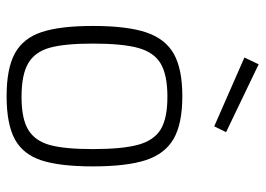

<svg xmlns="http://www.w3.org/2000/svg" viewBox="-128 -646 783 566"><g transform="rotate(90 263.0 -362.5)"><path d="M56 0ZM56 -245Q56 -346 75 -402.5Q94 -459 138.5 -484Q183 -509 263 -509Q344 -509 388.5 -483.5Q433 -458 451.5 -401.5Q470 -345 470 -245Q470 -149 452.5 -94.5Q435 -40 390.5 -15.5Q346 9 263 9Q181 9 136.5 -15.5Q92 -40 74 -94.5Q56 -149 56 -245ZM419 -245Q419 -333 406 -379.5Q393 -426 360.5 -445.5Q328 -465 265 -465Q201 -465 167.5 -445.5Q134 -426 121 -379.5Q108 -333 108 -245Q108 -163 120 -119Q132 -75 165.5 -55Q199 -35 265 -35Q330 -35 362.5 -55Q395 -75 407 -118.5Q419 -162 419 -245ZM149 -692 169 -734 369 -638 352 -603Z"/></g></svg>

Font: Cairo Light
Style: Regular
Weight: 300
Designer: Mohamed Gaber, the designers of Titillium
Foundry: Kief Type Foundry
Version: Version 2.009; ttfautohint (v1.5.33-1714) -l 8 -r 50 -G 200 